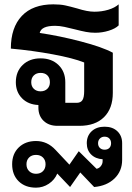

<svg xmlns="http://www.w3.org/2000/svg" viewBox="-20 -580 607 885"><path d="M368 -292Q318 -312 224 -329.5Q130 -347 30 -356Q30 -453 80.5 -506.5Q131 -560 226 -560Q258 -560 281 -555Q304 -550 336 -541Q383 -526 415 -526Q449 -526 479 -535Q509 -544 527 -560V-463Q512 -448 481.5 -438.5Q451 -429 419 -429Q397 -429 376 -433Q355 -437 324 -445Q301 -451 277.5 -456Q254 -461 234 -461Q170 -461 163 -428Q253 -415 352.5 -389Q452 -363 500 -337V-152Q500 -80 459.5 -40Q419 0 346 0H245Q205 0 181 -23Q157 -46 157 -84V-96Q110 -98 81.5 -127Q53 -156 53 -201Q53 -250 84.5 -280.5Q116 -311 167 -311Q218 -311 249.5 -280.5Q281 -250 281 -201V-106H333Q352 -106 360 -118.5Q368 -131 368 -160ZM167 -159Q186 -159 198 -170.5Q210 -182 210 -201Q210 -221 198.5 -232.5Q187 -244 167 -244Q148 -244 136 -232.5Q124 -221 124 -201Q124 -182 136 -170.5Q148 -159 167 -159ZM543 80V157Q543 209 507.5 243Q472 277 414 282L350 215L303 282L244 220Q232 249 205 267Q178 285 146 285Q96 285 66 255.5Q36 226 36 177Q36 129 66.5 99.5Q97 70 146 70Q198 70 236 111L300 179L343 117L425 198Q437 196 445 185.5Q453 175 453 163V154Q420 152 400 132Q380 112 380 80Q380 46 402.5 25Q425 4 462 4Q499 4 521 25Q543 46 543 80ZM462 110Q476 110 484 102Q492 94 492 80Q492 67 484 58.5Q476 50 462 50Q449 50 440.5 58.5Q432 67 432 80Q432 94 440.5 102Q449 110 462 110ZM190 177Q190 158 178 146Q166 134 146 134Q126 134 114 146Q102 158 102 177Q102 197 114.5 209Q127 221 146 221Q166 221 178 209Q190 197 190 177Z"/></svg>

Font: Stavian Bold
Style: Bold
Weight: 700
Version: Version 1.000; ttfautohint (v1.6)